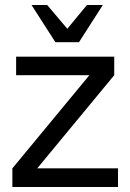

<svg xmlns="http://www.w3.org/2000/svg" viewBox="-20 -753 525 773"><path d="M297.9 -583H203.1L106.9 -732.9H169.9L251 -637.2L330.1 -732.9H394ZM44.9 -450.2V-524.9H439.9V-450.2L129.9 -75.2H455.1V0H29.8V-75.2L339.8 -450.2Z"/></svg>

Font: Miedinger*
Style: Book
Weight: 400
Version: Version 001.000